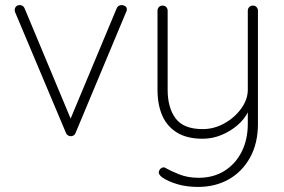

<svg xmlns="http://www.w3.org/2000/svg" viewBox="-20 -537 1120 757"><path d="M59 -517Q64 -517 69.5 -513.5Q75 -510 77 -504L262 -61L252 -54L440 -504Q445 -517 461 -517Q466 -517 473 -513Q480 -509 480 -501Q480 -496 479 -493.5Q478 -491 477 -489L278 -13Q273 0 259 0Q253 0 247.5 -3.5Q242 -7 240 -13L40 -488Q39 -490 38.5 -492.5Q38 -495 38 -497Q38 -505 43 -511Q48 -517 59 -517Z M977 -515Q986 -515 991.5 -509Q997 -503 997 -495V-49Q997 28 966 84Q935 140 882 170Q829 200 761 200Q715 200 678.5 189Q642 178 619 162Q612 157 608 150Q604 143 608 135Q612 127 619.5 124Q627 121 634 126Q651 136 685.5 150Q720 164 763 164Q821 164 864.5 137Q908 110 932.5 62Q957 14 957 -49V-123L959 -98Q945 -68 916.5 -43.5Q888 -19 852.5 -4.5Q817 10 779 10Q717 10 677.5 -14.5Q638 -39 619.5 -82Q601 -125 601 -183V-495Q601 -503 606.5 -509Q612 -515 621 -515Q630 -515 635.5 -509Q641 -503 641 -495V-183Q641 -112 672.5 -70Q704 -28 779 -28Q824 -28 864.5 -50.5Q905 -73 931 -109Q957 -145 957 -183V-495Q957 -503 962.5 -509Q968 -515 977 -515Z"/></svg>

Font: Quicksand Variable Light
Style: Regular
Weight: 300
Designer: Andrew Paglinawan
Foundry: Andrew Paglinawan
Version: Version 3.004